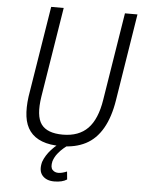

<svg xmlns="http://www.w3.org/2000/svg" viewBox="-60 -752 750 993"><g transform="rotate(5 315.5 -256.0)"><path d="M279 8Q220 8 179.5 -7.5Q139 -23 116 -53.5Q93 -84 87 -129Q81 -174 89 -233L165 -705H230L155 -239Q139 -137 170 -94.5Q201 -52 282 -52Q365 -52 412 -100Q459 -148 475 -250L548 -705H613L541 -254Q527 -165 493 -106Q459 -47 405.5 -19.5Q352 8 279 8ZM259 193Q218 193 197 168.5Q176 144 188 98Q200 64 228.5 32.5Q257 1 301 -26L317 0Q308 5 292 18.5Q276 32 262 50Q248 68 241 90Q234 121 245.5 134Q257 147 277 147Q286 147 297.5 144Q309 141 321 136L325 177Q313 185 296.5 189Q280 193 259 193Z"/></g></svg>

Font: Nunito Sans 7pt Condensed Light
Style: Italic
Weight: 300
Width: 3
Italic angle: -9°
Designer: Vernon Adams
Foundry: Vernon Adams
Version: Version 3.101;gftools[0.9.27]